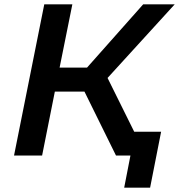

<svg xmlns="http://www.w3.org/2000/svg" viewBox="-20 -720 829 889"><path d="M478 -359 656 0H517L371 -296H234L175 0H45L185 -700H315L256 -407H383L643 -700H789ZM726 -110 675 149H555L584 0H517L538 -110Z"/></svg>

Font: Montserrat Alternates SemiBold
Style: Italic
Weight: 600
Italic angle: -11.3°
Designer: Julieta Ulanovsky
Foundry: Julieta Ulanovsky
Version: Version 7.200